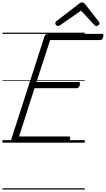

<svg xmlns="http://www.w3.org/2000/svg" viewBox="-20 -1153 856 1552"><path d="M93 0Q79 0 73 -5.5Q67 -11 70 -23L340 -860Q344 -870 350.5 -874.5Q357 -879 372 -879H802Q813 -879 815 -873Q817 -867 814 -854Q811 -841 804.5 -835Q798 -829 788 -829H385L275 -490H613Q624 -490 626 -483.5Q628 -477 625 -465Q621 -452 614.5 -446Q608 -440 598 -440H259L134 -50H534Q544 -50 546.5 -44Q549 -38 546 -25Q542 -12 535.5 -6Q529 0 520 0ZM448 -943Q439 -943 433 -950Q427 -957 427 -965Q427 -971 429 -974Q431 -977 435 -981L614 -1119Q623 -1127 630 -1130Q637 -1133 645 -1133Q652 -1133 657.5 -1129.5Q663 -1126 669 -1118L778 -979Q781 -975 782.5 -971Q784 -967 784 -963Q784 -955 775.5 -949Q767 -943 760 -943Q754 -943 749 -945.5Q744 -948 741 -953L635 -1067L470 -952Q463 -947 458 -945Q453 -943 448 -943ZM0 369H665V379H0ZM0 -20H665V0H0ZM0 -505H665V-500H0ZM0 -889H665V-879H0Z"/></svg>

Font: Playwrite HR Guides
Style: Regular
Weight: 400
Designer: Veronika Burian, José Scaglione
Foundry: TypeTogether
Version: Version 1.003